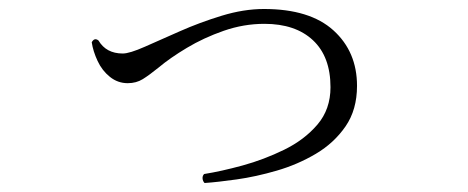

<svg xmlns="http://www.w3.org/2000/svg" viewBox="-20 -462 1040 427"><path d="M435 -55Q431 -59 430.5 -65Q430 -71 434 -75Q472 -81 519.5 -94Q567 -107 612 -129Q657 -151 686 -185Q715 -219 715 -268Q715 -336 676 -372.5Q637 -409 568 -409Q522 -409 477.5 -393.5Q433 -378 395.5 -355.5Q358 -333 333 -312Q312 -295 297.5 -286Q283 -277 264 -277Q242 -277 224.5 -291Q207 -305 197 -326.5Q187 -348 184 -368Q190 -379 199 -372Q216 -343 253 -343Q268 -343 302 -358Q336 -373 380 -392.5Q424 -412 473 -427Q522 -442 567 -442Q669 -442 721.5 -394.5Q774 -347 774 -271Q774 -218 748.5 -181Q723 -144 682.5 -120Q642 -96 595.5 -82.5Q549 -69 506.5 -63Q464 -57 435 -55Z"/></svg>

Font: Zen Old Mincho
Style: Regular
Weight: 400
Designer: Yoshimichi Ohira
Foundry: Positype
Version: Version 1.001